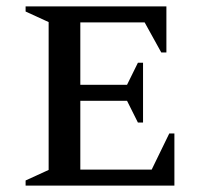

<svg xmlns="http://www.w3.org/2000/svg" viewBox="-20 -580 631 600"><path d="M60 0V-16L132 -49V-511L60 -544V-560H500V-416H484L432 -510H231V-315H377L411 -384H427V-197H411L377 -265H231V-50H454L509 -163H525V0Z"/></svg>

Font: Spectral SC Medium
Style: Regular
Weight: 500
Designer: Jean-Baptiste Levee
Foundry: Production Type
Version: Version 2.001